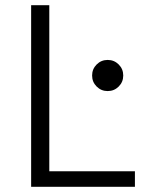

<svg xmlns="http://www.w3.org/2000/svg" viewBox="-20 -720 560 740"><path d="M170 -700V-60H500V0H100V-700ZM455 -429Q455 -404 437.5 -386.5Q420 -369 395 -369Q370 -369 352.5 -386.5Q335 -404 335 -429Q335 -454 352.5 -471.5Q370 -489 395 -489Q420 -489 437.5 -471.5Q455 -454 455 -429Z"/></svg>

Font: Goli Light
Style: Regular
Weight: 300
Designer: jaikishan Patel
Foundry: MagicType
Version: Version 1.000